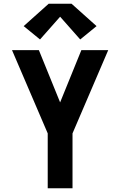

<svg xmlns="http://www.w3.org/2000/svg" viewBox="-20 -1002 640 1022"><path d="M234 0V-292L44 -735H187L300 -457L413 -735H556L366 -292V0ZM407 -792 300 -913 193 -792 106 -863 239 -982H361L494 -863Z"/></svg>

Font: Iosevka Custom XBdEx
Style: Regular
Weight: 800
Width: 7
Monospace: yes
Designer: Belleve Invis
Foundry: Belleve Invis
Version: Version 11.2.4; ttfautohint (v1.8.4)